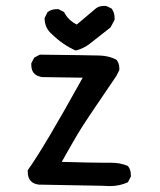

<svg xmlns="http://www.w3.org/2000/svg" viewBox="-20 -633 540 650"><path d="M352 -3 329 -4 111 -8Q74 -13 74 -51V-57Q127 -130 260 -370L123 -372Q86 -377 86 -413V-419L96 -438L115 -448Q286 -446 317.5 -445Q349 -444 374 -431Q384 -419 384 -402V-396L374 -376Q266 -218 245.5 -183.5Q225 -149 189 -85Q293 -82 336 -82H358Q388 -82 413 -71Q423 -59 423 -41V-35L413 -16Q385 -3 352 -3ZM236 -462Q193 -481 156 -517Q131 -538 131 -572L141 -592Q154 -602 172 -602H178L197 -592Q211 -564 240 -550L304 -604Q315 -613 332 -613H339L358 -604Q368 -590 368 -572V-566L354 -540L284 -485Q262 -468 236 -462Z"/></svg>

Font: Xiaolai Mono SC
Style: Regular
Weight: 400
Monospace: yes
Designer: LXGW / Nozomi Seto
Version: Version 3.113;September 30, 2024